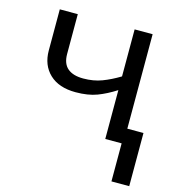

<svg xmlns="http://www.w3.org/2000/svg" viewBox="-107 -629 836 907"><g transform="rotate(15 310.5 -175.0)"><path d="M528 -536V-74H607V186H520V0H440V-239Q395 -210 351.5 -193.5Q308 -177 247 -177Q165 -177 119.5 -220Q74 -263 74 -335V-536H162V-341Q162 -294 188.5 -271.5Q215 -249 265 -249Q315 -249 356 -264.5Q397 -280 440 -306V-536Z"/></g></svg>

Font: Noto Sans Ambassadori
Style: Regular
Weight: 400
Designer: Monotype Design Team
Foundry: Monotype Imaging Inc.
Version: Version 2.013